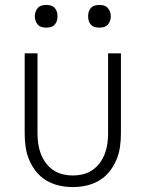

<svg xmlns="http://www.w3.org/2000/svg" viewBox="-20 -746 590 778"><path d="M275 12Q247 12 220 6Q193 0 169 -14Q145 -28 127.5 -49.5Q110 -71 99 -96.5Q88 -122 84 -149.5Q80 -177 80 -205V-530H132V-205Q132 -184 135 -163Q138 -142 145.5 -122.5Q153 -103 165.5 -86Q178 -69 195.5 -57Q213 -45 233.5 -40Q254 -35 275 -35Q296 -35 316.5 -40Q337 -45 354.5 -57Q372 -69 384.5 -86Q397 -103 404.5 -122.5Q412 -142 415 -163Q418 -184 418 -205V-530H470V-205Q470 -177 466 -149.5Q462 -122 451 -96.5Q440 -71 422.5 -49.5Q405 -28 381 -14Q357 0 330 6Q303 12 275 12ZM383 -634Q373 -634 364 -636.5Q355 -639 348.5 -646Q342 -653 339.5 -662Q337 -671 337 -680Q337 -689 339.5 -698Q342 -707 348.5 -714Q355 -721 364 -723.5Q373 -726 383 -726Q392 -726 401 -723.5Q410 -721 416.5 -714Q423 -707 426 -698Q429 -689 429 -680Q429 -671 426 -662Q423 -653 416.5 -646Q410 -639 401 -636.5Q392 -634 383 -634ZM167 -634Q158 -634 149 -636.5Q140 -639 133.5 -646Q127 -653 124 -662Q121 -671 121 -680Q121 -689 124 -698Q127 -707 133.5 -714Q140 -721 149 -723.5Q158 -726 167 -726Q177 -726 186 -723.5Q195 -721 201.5 -714Q208 -707 210.5 -698Q213 -689 213 -680Q213 -671 210.5 -662Q208 -653 201.5 -646Q195 -639 186 -636.5Q177 -634 167 -634Z"/></svg>

Font: Lode Dark Term
Style: Regular
Weight: 400
Monospace: yes
Designer: Belleve Invis
Foundry: Belleve Invis
Version: Version 29.2.0